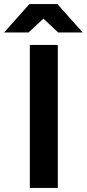

<svg xmlns="http://www.w3.org/2000/svg" viewBox="-70 -920 425 940"><path d="M76 0V-700H213V0ZM215 -761 75 -892V-900H211L335 -761ZM-50 -761 74 -900H210V-892L70 -761Z"/></svg>

Font: Figtree
Style: Bold
Weight: 700
Designer: Erik Kennedy
Foundry: Erik Kennedy
Version: Version 2.001;gftools[0.9.30]